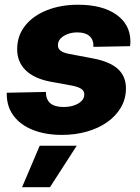

<svg xmlns="http://www.w3.org/2000/svg" viewBox="-20 -552 586 803"><path d="M239.3 12.2Q170.9 12.2 118.9 -8.1Q66.9 -28.3 37.8 -66.4Q8.8 -104.5 8.3 -156.7Q8.3 -158.7 8.3 -160.6Q8.3 -162.6 8.3 -164.1L171.9 -167.5Q171.9 -136.2 190.2 -120.4Q208.5 -104.5 246.1 -104.5Q269 -104.5 288.6 -110.8Q308.1 -117.2 320.3 -128.9Q332.5 -140.6 332.5 -156.7Q333 -170.9 320.8 -179.7Q308.6 -188.5 282.2 -193.8L190.9 -210.4Q122.1 -223.6 86.7 -258.8Q51.3 -293.9 51.8 -347.2Q52.2 -403.8 85.7 -445.3Q119.1 -486.8 176.8 -509.5Q234.4 -532.2 306.6 -532.2Q407.7 -532.2 466.1 -491.2Q524.4 -450.2 525.4 -380.4Q525.4 -376 525.1 -370.4Q524.9 -364.7 523.9 -358.9L370.6 -356Q372.1 -385.3 354.5 -400.9Q336.9 -416.5 303.2 -416.5Q281.7 -416.5 263.2 -409.7Q244.6 -402.8 233.4 -390.9Q222.2 -378.9 222.2 -363.3Q221.7 -349.6 232.4 -340.8Q243.2 -332 266.1 -327.1L366.7 -308.1Q438.5 -294.9 472.9 -263.7Q507.3 -232.4 506.8 -180.7Q506.3 -137.7 485.6 -102.3Q464.8 -66.9 428.5 -41.3Q392.1 -15.6 343.5 -1.7Q294.9 12.2 239.3 12.2ZM72.3 231 146 57.6H300.8L189 231Z"/></svg>

Font: Inter 28pt ExtraBold
Style: Italic
Weight: 800
Italic angle: -9.3988°
Designer: Rasmus Andersson
Foundry: rsms
Version: Version 4.001;git-66647c0bb